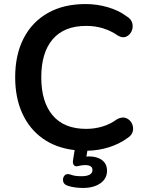

<svg xmlns="http://www.w3.org/2000/svg" viewBox="-20 -735 719 949"><path d="M391 194Q372 194 352 191.5Q332 189 315 183Q295 177 292 160.5Q289 144 299 132.5Q309 121 329 128Q342 133 355 134.5Q368 136 382 136Q437 136 437 105Q437 81 400 81Q385 81 370 85Q362 87 356.5 87Q351 87 346 82Q338 74 341 56L349 7Q256 -4 190.5 -51Q125 -98 90 -175Q55 -252 55 -353Q55 -464 96.5 -545Q138 -626 216 -670.5Q294 -715 403 -715Q459 -715 512.5 -699.5Q566 -684 605 -655Q629 -641 634 -620Q639 -599 630 -580Q621 -561 603 -553.5Q585 -546 563 -559Q528 -583 489.5 -595Q451 -607 406 -607Q297 -607 240.5 -541Q184 -475 184 -353Q184 -231 240.5 -164.5Q297 -98 406 -98Q447 -98 486 -109.5Q525 -121 559 -146Q584 -159 603 -151.5Q622 -144 631.5 -125.5Q641 -107 636.5 -86.5Q632 -66 609 -52Q571 -24 519.5 -7.5Q468 9 412 10L407 39L419 38Q460 38 484.5 56.5Q509 75 509 109Q509 148 476 171Q443 194 391 194Z"/></svg>

Font: Chiron GoRound TC M
Style: Regular
Weight: 500
Designer: Ryoko NISHIZUKA 西塚涼子 (kana, bopomofo & ideographs); Paul D. Hunt (Latin, Greek & Cyrillic); Sandoll Communications 산돌커뮤니
Foundry: Adobe
Version: Version 1.000;hotconv 1.1.1;makeotfexe 2.6.0